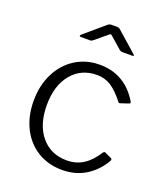

<svg xmlns="http://www.w3.org/2000/svg" viewBox="-138 -839 817 944"><g transform="rotate(20 270.0 -367.0)"><path d="M499 -423Q502 -417 501.5 -414.5Q501 -412 496 -410L454 -396Q453 -395 450 -395Q446 -395 442 -401Q406 -447 373.5 -467.5Q341 -488 301 -488Q218 -488 168 -427.5Q118 -367 118 -265Q118 -163 168 -102.5Q218 -42 302 -42Q351 -42 388.5 -66Q426 -90 457 -139Q463 -147 469 -143L504 -127Q510 -124 507 -115Q474 -57 420.5 -23.5Q367 10 296 10Q224 10 168 -24.5Q112 -59 81 -121Q50 -183 50 -263Q50 -343 81.5 -406Q113 -469 169 -504.5Q225 -540 296 -540Q428 -540 499 -423ZM305 -692Q298 -699 295 -699Q292 -699 284 -692L225 -643Q220 -639 217 -637.5Q214 -636 208 -636H161Q155 -636 154 -639Q153 -642 158 -647L260 -734Q270 -744 282 -744H313Q320 -744 325 -740Q330 -736 331 -735L431 -647Q444 -636 430 -636H378Q369 -636 361 -643Z"/></g></svg>

Font: Libre Franklin Light
Style: Regular
Weight: 300
Designer: Pablo Impallari, Rodrigo Fuenzalida
Foundry: Impallari Type
Version: Version 1.002; ttfautohint (v1.5)